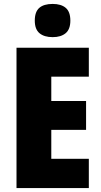

<svg xmlns="http://www.w3.org/2000/svg" viewBox="-20 -957 515 977"><path d="M432 0H64V-714H432V-567H241V-443H418V-296H241V-149H432ZM248 -937Q291 -937 314.5 -917Q338 -897 338 -852Q338 -808 314 -788Q290 -768 248 -768Q205 -768 181 -788Q157 -808 157 -852Q157 -897 180 -917Q203 -937 248 -937Z"/></svg>

Font: Noto Sans Gujarati UI Condensed Black
Style: Regular
Weight: 900
Width: 3
Designer: Jelle Bosma - Monotype Design Team, Universal Thirst
Foundry: Monotype Imaging Inc.
Version: Version 2.106; ttfautohint (v1.8.4.7-5d5b)